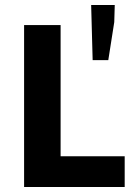

<svg xmlns="http://www.w3.org/2000/svg" viewBox="-20 -753 558 773"><path d="M77 0V-652H224V-124H482V0ZM353 -511 347 -733H442L440 -664L416 -511Z"/></svg>

Font: Giro Regular
Style: Bold
Weight: 700
Designer: Paul D. Hunt
Foundry: Adobe Systems Incorporated
Version: Version 1.000;PS 1.0;hotconv 1.0.88;makeotf.lib2.5.647800